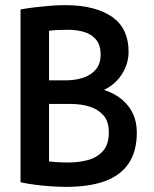

<svg xmlns="http://www.w3.org/2000/svg" viewBox="-20 -721 600 748"><path d="M238 7Q213 7 181.5 5Q150 3 118.5 -1Q87 -5 60 -11V-684Q85 -689 115 -692.5Q145 -696 176 -698.5Q207 -701 233 -701Q295 -701 342 -688.5Q389 -676 420 -653Q451 -630 466 -596.5Q481 -563 481 -519Q481 -487 468.5 -457.5Q456 -428 434 -405.5Q412 -383 385 -371Q427 -357 455.5 -333Q484 -309 498.5 -277Q513 -245 513 -205Q513 -131 481 -84Q449 -37 388 -15Q327 7 238 7ZM247 -88Q287 -88 322.5 -97.5Q358 -107 381 -132.5Q404 -158 404 -205Q404 -247 384 -270.5Q364 -294 331 -305Q298 -316 257 -316H171V-92Q178 -91 199 -89.5Q220 -88 247 -88ZM171 -408H236Q273 -408 303.5 -418Q334 -428 353 -450Q372 -472 372 -508Q372 -546 354 -567Q336 -588 307.5 -596.5Q279 -605 245 -605Q222 -605 202.5 -604Q183 -603 171 -601Z"/></svg>

Font: Ubuntu Sans Mono Medium
Style: Regular
Weight: 500
Monospace: yes
Designer: Dalton Maag Ltd
Foundry: Dalton Maag Ltd
Version: Version 1.006